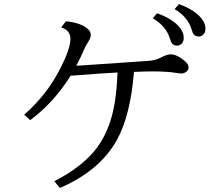

<svg xmlns="http://www.w3.org/2000/svg" viewBox="-20 -884 1040 946"><path d="M753.9 -818.8Q809.1 -799.3 843.8 -770.5Q885.3 -735.4 885.3 -697.8Q885.3 -676.3 872.1 -666Q862.8 -659.2 852.1 -659.2Q831.5 -659.2 823.2 -676.3Q821.8 -679.2 817.4 -693.4Q797.9 -756.3 732.9 -793.9ZM861.3 -863.8Q916 -844.7 950.7 -815.4Q992.2 -780.3 992.2 -742.7Q992.2 -721.2 979 -710.9Q970.2 -704.1 959 -704.1Q938.5 -704.1 930.2 -721.2Q928.7 -724.1 924.3 -738.3Q904.8 -801.8 840.3 -838.9ZM99.1 -318.8Q210 -416 274.9 -542.5Q327.1 -643.6 327.1 -691.4Q327.1 -734.9 281.2 -749L305.2 -779.3Q355.5 -773.9 386.2 -758.8Q427.2 -738.8 427.2 -712.4Q427.2 -697.3 417.5 -682.6Q400.9 -656.7 394 -639.6Q383.3 -612.8 356 -560.1L387.7 -562L573.7 -574.7Q697.8 -583 710.4 -584Q744.6 -585.9 772 -600.1Q802.2 -616.2 820.3 -616.2Q853 -616.2 892.6 -581.5Q909.2 -566.9 909.2 -550.8Q909.2 -537.6 895.5 -528.8Q885.3 -522 874.5 -522Q865.7 -522 843.8 -525.4Q799.3 -532.2 732.4 -532.2Q700.7 -532.2 640.1 -529.8Q622.6 -314 555.2 -192.9Q470.7 -42 274.9 42L248 8.8Q392.1 -65.4 460.9 -160.6Q512.7 -232.4 536.6 -334Q554.7 -411.6 559.1 -526.9Q468.8 -522 346.2 -512.2L328.1 -511.2Q245.6 -378.9 128.9 -292Z"/></svg>

Font: BIZ UDMincho
Style: Regular
Weight: 400
Monospace: yes
Designer: TypeBank Co., Ltd.
Foundry: Morisawa Inc.
Version: Version 1.06